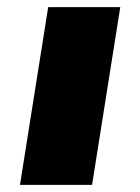

<svg xmlns="http://www.w3.org/2000/svg" viewBox="-20 -518 393 538"><path d="M36 0 115 -498H317L238 0Z"/></svg>

Font: Nunito Sans 10pt Expanded Black
Style: Italic
Weight: 900
Width: 7
Italic angle: -9°
Designer: Vernon Adams
Foundry: Vernon Adams
Version: Version 3.101;gftools[0.9.27]